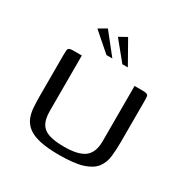

<svg xmlns="http://www.w3.org/2000/svg" viewBox="-150 -777 888 911"><g transform="rotate(30 294.0 -321.5)"><path d="M515.3 -196.6Q515.3 -154 511 -117.4Q506.7 -80.8 486.3 -53.9Q466 -27 420.3 -12.1Q374.6 2.7 291.8 2.7Q226.5 2.7 184.9 -6.9Q143.4 -16.5 120.5 -34.5Q97.6 -52.5 87.6 -76.4Q77.5 -100.3 75.3 -129.7Q73 -159 73 -191.5V-419.9Q73 -436.4 74 -445.1Q75.1 -453.9 81.8 -457Q88.5 -460 103.4 -460H149.7V-156.8Q149.7 -112.3 164.1 -87.6Q178.5 -63 210 -52.9Q241.5 -42.8 292 -42.8Q370.5 -42.8 404.5 -69.2Q438.6 -95.6 438.6 -157V-460H483.7Q499.5 -460 506.2 -457Q513 -453.9 514.1 -445.1Q515.3 -436.4 515.3 -419.9ZM249.8 -520.3 149.5 -607.8 192.6 -633.1 282.1 -520.3ZM337 -520.3 253.5 -622.5 295.9 -646 367 -520.3Z"/></g></svg>

Font: Genos Thin
Style: Regular
Weight: 100
Designer: Robert E. Leuschke
Foundry: Robert E. Leuschke
Version: Version 1.010